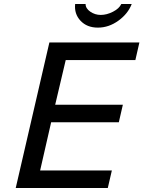

<svg xmlns="http://www.w3.org/2000/svg" viewBox="-20 -933 712 953"><path d="M515.1 0H58.1L225.1 -722.2H671.9L651.9 -634.8H306.2L253.9 -413.1H589.8L569.8 -326.2H233.9L179.2 -86.9H535.2ZM480 -858.9Q509.8 -858.9 540.8 -874.8Q571.8 -890.6 582 -913.1H633.8Q615.2 -864.7 567.6 -830.3Q520 -795.9 465.8 -795.9Q411.6 -795.9 379.6 -830.1Q347.7 -864.3 353 -913.1H404.8Q404.8 -891.1 428.2 -875Q451.7 -858.9 480 -858.9Z"/></svg>

Font: Perun
Style: Italic
Weight: 400
Italic angle: -12°
Foundry: Stefan Peev, Context Ltd
Version: Version 001.000